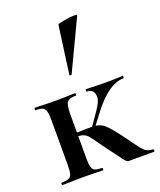

<svg xmlns="http://www.w3.org/2000/svg" viewBox="-136 -817 753 903"><g transform="rotate(-20 240.5 -365.5)"><path d="M478 0H358.9Q356.9 0 349.9 0.5Q342.8 1 325.9 -21Q309.1 -43 270 -96.2L249 -125Q226.6 -157.2 216.8 -168.9Q198.7 -190.4 168 -190.9V-81.1Q168 -51.3 171.9 -36.6Q175.8 -22 187.5 -17.1Q199.2 -12.2 222.2 -12.2Q225.1 -12.2 225.1 -6.1Q225.1 0 222.2 0Q194.3 0 179.2 -1L123 -2L64.9 -1Q48.8 0 20 0Q17.1 0 17.1 -6.1Q17.1 -12.2 20 -12.2Q43.9 -12.2 55.4 -17.1Q66.9 -22 71 -36.4Q75.2 -50.8 75.2 -81.1V-305.2Q75.2 -335 71 -349.4Q66.9 -363.8 55.9 -368.9Q44.9 -374 21 -374Q19 -374 19 -380.1Q19 -386.2 21 -386.2Q48.8 -386.2 64 -384.8L123 -383.8L179.2 -384.8Q195.3 -385.7 222.2 -386.2Q225.1 -386.2 225.1 -380.1Q225.1 -374 222.2 -374Q189 -374 178.5 -360.1Q168 -346.2 168 -303.2V-209Q228 -210.9 244.1 -210L285.2 -269Q314.9 -311 314.9 -333.5Q314.9 -374 276.9 -374Q274.9 -374 274.9 -380.1Q274.9 -386.2 276.9 -386.2Q302.7 -386.2 315.9 -384.8L383.8 -383.8L433.1 -384.8Q442.9 -385.7 460.9 -386.2Q462.9 -386.2 462.9 -380.1Q462.9 -374 460.9 -374Q387.7 -374 305.2 -267.1L261.2 -209Q289.1 -205.1 307.6 -187.5Q326.2 -169.9 351.1 -137.5Q376 -105 399.9 -71Q423.8 -37.1 438 -25.1Q452.1 -13.2 478 -12.2Q481 -12.2 481 -6.1Q481 0 478 0ZM227.1 -476.1 259.8 -715.8Q261.7 -719.7 293 -725.3Q324.2 -731 341.8 -731Q359.4 -731 357.9 -727.1L237.8 -474.1Q237.8 -472.2 234.4 -472.2Q231 -472.2 228.5 -473.6Q226.1 -475.1 227.1 -476.1Z"/></g></svg>

Font: Cormorant-Bold
Style: Bold
Weight: 700
Designer: Christian Thalmann (Catharsis Fonts)
Version: Version 3.000